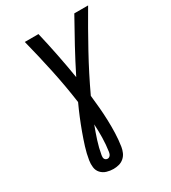

<svg xmlns="http://www.w3.org/2000/svg" viewBox="-222 -849 1044 1169"><g transform="rotate(-30 300.0 -265.0)"><path d="M225 205Q201 205 178 198Q155 191 139.5 174Q124 157 121 133Q118 109 122 85Q129 41 142.5 -2Q156 -45 171.5 -87.5Q187 -130 204.5 -172.5Q222 -215 241 -256Q224 -378 198.5 -497.5Q173 -617 143 -735H239Q259 -650 276 -564.5Q293 -479 307 -393Q350 -479 396.5 -564.5Q443 -650 491 -735H588Q518 -616 451.5 -495Q385 -374 327 -250Q332 -205 336 -160.5Q340 -116 341.5 -70.5Q343 -25 341.5 20.5Q340 66 333 112Q330 131 322 149.5Q314 168 298.5 181.5Q283 195 263.5 200Q244 205 225 205ZM225 133Q231 133 236 130Q241 127 244.5 122Q248 117 249.5 111.5Q251 106 252 101Q259 53 260 5.5Q261 -42 258 -89Q241 -44 226 2.5Q211 49 203 96Q202 103 202 109.5Q202 116 205 121.5Q208 127 213.5 130Q219 133 225 133Z"/></g></svg>

Font: Iosevka Curly MdExObl
Style: Regular
Weight: 500
Width: 7
Italic angle: -9°
Monospace: yes
Designer: Belleve Invis
Foundry: Belleve Invis
Version: Version 11.1.0; ttfautohint (v1.8.3)